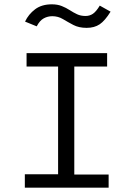

<svg xmlns="http://www.w3.org/2000/svg" viewBox="-20 -869 640 889"><path d="M95 0V-62H249V-561H103V-623H476V-561H324V-61H483V0ZM442 -843 492 -815Q466 -773 441.5 -756.5Q417 -740 381 -740Q345 -740 319.5 -753.5Q294 -767 271.5 -780.5Q249 -794 222 -794Q201 -794 182.5 -784Q164 -774 150 -747L96 -769Q112 -803 142.5 -826Q173 -849 220 -849Q246 -849 266 -841Q286 -833 303 -822Q320 -811 337 -803Q354 -795 376 -795Q395 -795 410 -805Q425 -815 442 -843Z"/></svg>

Font: Inconsolata Expanded
Style: Regular
Weight: 400
Width: 7
Monospace: yes
Designer: Raph Levien, Cyreal, Brenton Simpson
Foundry: Raph Levien, Cyreal, Google
Version: Version 3.000; ttfautohint (v1.8.2.53-6de2)